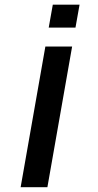

<svg xmlns="http://www.w3.org/2000/svg" viewBox="-20 -780 407 800"><path d="M66 0 169 -586H280.5L177.5 0ZM200 -760.5H311.5L294.5 -665H183Z"/></svg>

Font: Anybody UltraExpanded Regular
Style: Italic
Weight: 400
Width: 9
Italic angle: -10°
Designer: Tyler Finck
Foundry: Etcetera Type Company
Version: Version 1.010; ttfautohint (v1.8.3) -l 8 -r 50 -G 200 -x 14 